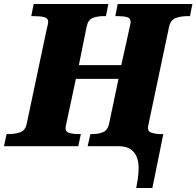

<svg xmlns="http://www.w3.org/2000/svg" viewBox="-45 -734 986 964"><path d="M639 210Q643 190 647 163.5Q651 137 651 108.5Q651 80 642 55.5Q633 31 611 15.5Q589 0 549 0H395L409 -61H422Q449 -61 472.5 -70.5Q496 -80 503 -114L550 -338H336L289 -118Q287 -108 285.5 -101Q284 -94 284 -91Q284 -72 302.5 -66.5Q321 -61 348 -61H361L348 0H-25L-12 -61H1Q31 -61 56.5 -70Q82 -79 89 -112L189 -585Q194 -604 195.5 -612Q197 -620 197 -623Q197 -643 177 -648Q157 -653 125 -653H112L124 -714H499L487 -653H474Q445 -653 421 -644Q397 -635 390 -600L351 -407H564L605 -592Q611 -619 611 -623Q611 -643 592.5 -648Q574 -653 547 -653H534L546 -714H921L909 -653H896Q865 -653 838.5 -644Q812 -635 804 -600L704 -126Q700 -110 699 -102Q698 -94 698 -91Q698 -74 713.5 -68.5Q729 -63 750 -61H775L720 210Z"/></svg>

Font: Noto Serif Black
Style: Italic
Weight: 900
Italic angle: -12°
Designer: Monotype Design Team
Foundry: Monotype Imaging Inc.
Version: Version 2.013